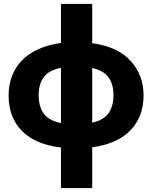

<svg xmlns="http://www.w3.org/2000/svg" viewBox="-20 -750 779 983"><path d="M452 -529Q582 -511 648.5 -438.5Q715 -366 715 -261Q715 -152 647.5 -82.5Q580 -13 452 4V213H292V5Q161 -10 92.5 -79.5Q24 -149 24 -261Q24 -314 41 -359.5Q58 -405 91.5 -440Q125 -475 175.5 -498Q226 -521 292 -530V-730H452ZM292 -403Q231 -391 204.5 -355.5Q178 -320 178 -263Q178 -205 203.5 -169Q229 -133 292 -120ZM452 -122Q511 -135 536 -171Q561 -207 561 -263Q561 -319 535.5 -354Q510 -389 452 -402Z"/></svg>

Font: Oxford Sans
Style: Regular
Weight: 800
Designer: Matt McInerney, Pablo Impallari, Rodrigo Fuenzalida
Foundry: Matt McInerney, Pablo Impallari, Rodrigo Fuenzalida
Version: Version 3.000g; ttfautohint (v1.5) -l 8 -r 28 -G 28 -x 14 -D